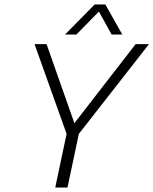

<svg xmlns="http://www.w3.org/2000/svg" viewBox="-20 -842 689 862"><path d="M272 -687 405 -822H453L529 -687H481L424 -790L323 -687ZM228 0 279 -241 135 -644H189L314 -289L589 -644H649L334 -241L283 0Z"/></svg>

Font: Kanit ExtraLight
Style: Italic
Weight: 275
Italic angle: -12°
Designer: Katatrad Team
Foundry: CadsonDemak
Version: Version 2.000; ttfautohint (v1.8.3)